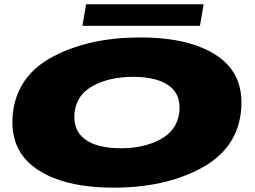

<svg xmlns="http://www.w3.org/2000/svg" viewBox="-20 -854 1170 882"><path d="M503 8Q735 8 900.5 -79.5Q1066 -167 1086.5 -337Q1106.5 -508 981.2 -595Q856 -682 624 -682Q392 -682 226.2 -595.5Q60.5 -509 39.5 -337Q20 -168 145 -80Q270 8 503 8ZM534.5 -173Q425.5 -173 370 -214.5Q314.5 -256 322.5 -337Q332 -419 407.8 -460Q483.5 -501 592.5 -501Q700.5 -501 756.8 -460Q813 -419 803.5 -337Q793.5 -256 718 -214.5Q642.5 -173 534.5 -173ZM358.5 -735.5H898.5L915.5 -834.5H375.5Z"/></svg>

Font: Anybody ExtraExpanded Black
Style: Italic
Weight: 900
Width: 8
Italic angle: -10°
Version: Version 1.113;gftools[0.9.25]